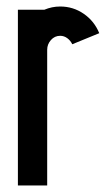

<svg xmlns="http://www.w3.org/2000/svg" viewBox="-20 -570 329 590"><path d="M35 0V-540H116Q128 -545 140 -547.5Q152 -550 165 -550Q205 -550 237.5 -527.5Q270 -505 285 -468L202 -434Q197 -445 187 -452.5Q177 -460 165 -460Q148 -460 136.5 -447Q125 -434 125 -417V0Z"/></svg>

Font: Berliner Wand
Style: Regular
Weight: 400
Designer: Peter Wiegel
Foundry: Peter Wiegel
Version: Version 1.000